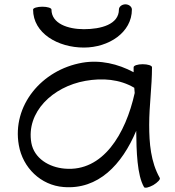

<svg xmlns="http://www.w3.org/2000/svg" viewBox="-20 -844 808 888"><path d="M133 -800C133 -690 248 -624 368 -624C483 -624 590 -694 590 -800C590 -813 576 -824 560 -824C544 -824 530 -813 530 -800C530 -731 447 -709 368 -709C294 -709 218 -735 218 -800C218 -807 199 -813 176 -813C153 -813 133 -807 133 -800ZM719 -21C677 -95 670 -182 670 -267C670 -356 683 -444 683 -533C683 -541 663 -547 640 -547C617 -547 598 -541 598 -533C598 -526 598 -518 598 -510C525 -549 443 -568 361 -554C172 -521 35 -355 67 -173C85 -68 169 13 274 21C434 34 544 -82 610 -239C611 -145 614 -34 646 21C649 28 669 23 689 12C709 0 723 -15 719 -21ZM280 -64C206 -70 138 -112 125 -183C100 -325 223 -443 375 -470C453 -484 534 -478 601 -438C602 -430 602 -422 603 -414C561 -224 456 -49 280 -64Z"/></svg>

Font: Nupuram Expanded Light
Style: Regular
Weight: 300
Width: 7
Designer: Santhosh Thottingal (santhosh.thottingal@gmail.com)
Foundry: SMC
Version: Version 1.000